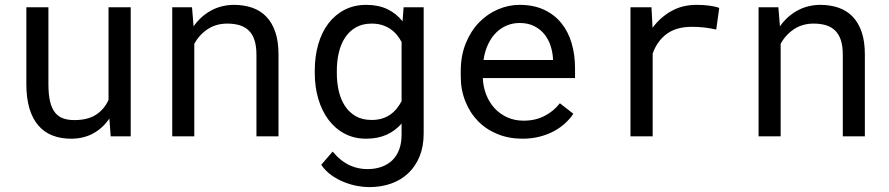

<svg xmlns="http://www.w3.org/2000/svg" viewBox="-20 -558 3641 786"><path d="M427.7 -72.8Q401.4 -33.7 361.8 -12Q322.3 9.8 270.5 9.8Q229 9.8 195.3 -3.2Q161.6 -16.1 137.7 -43.5Q113.8 -70.8 100.8 -113Q87.9 -155.3 87.9 -214.4V-528.3H178.2V-213.4Q178.2 -170.4 185.1 -142.1Q191.9 -113.8 205.6 -96.9Q219.2 -80.1 239 -73.2Q258.8 -66.4 284.7 -66.4Q339.8 -66.4 373.8 -88.9Q407.7 -111.3 424.3 -149.4V-528.3H515.1V0H433.1Z M766.1 -528.3 772.5 -450.2Q801.3 -491.2 843.3 -514.4Q885.3 -537.6 937 -538.1Q978.5 -538.1 1012.5 -526.4Q1046.4 -514.6 1070.3 -489.7Q1094.2 -464.8 1107.2 -426.5Q1120.1 -388.2 1120.1 -335.4V0H1029.8V-333.5Q1029.8 -368.7 1022 -393.1Q1014.2 -417.5 998.8 -432.6Q983.4 -447.8 961.2 -454.6Q939 -461.4 910.2 -461.4Q864.7 -461.4 830.3 -438.7Q795.9 -416 775.4 -378.9V0H685.1V-528.3Z M1268.6 -268.6Q1268.6 -327.6 1283 -377.2Q1297.4 -426.8 1324.7 -462.4Q1352.1 -498 1391.1 -518.1Q1430.2 -538.1 1479.5 -538.1Q1528.3 -538.1 1565.2 -520.8Q1602.1 -503.4 1627.9 -470.7L1632.3 -528.3H1714.4V-11.2Q1714.4 41 1698 81.5Q1681.6 122.1 1652.1 150.4Q1622.6 178.7 1581.5 193.4Q1540.5 208 1490.7 208Q1470.2 208 1443.8 203.4Q1417.5 198.7 1390.4 188.2Q1363.3 177.7 1338.1 160.2Q1313 142.6 1294.9 116.7L1341.8 62.5Q1358.4 82.5 1376 96.4Q1393.6 110.4 1411.6 118.7Q1429.7 127 1447.8 130.6Q1465.8 134.3 1483.9 134.3Q1516.1 134.3 1542 125Q1567.9 115.7 1586.2 97.9Q1604.5 80.1 1614.3 53.7Q1624 27.3 1624 -6.8V-52.2Q1597.7 -22 1561.8 -6.1Q1525.9 9.8 1478.5 9.8Q1430.2 9.8 1391.1 -10.7Q1352.1 -31.2 1325 -67.4Q1297.9 -103.5 1283.2 -152.6Q1268.6 -201.7 1268.6 -258.3ZM1358.9 -258.3Q1358.9 -219.7 1366.9 -185.1Q1375 -150.4 1392.3 -124Q1409.7 -97.7 1436.5 -82.3Q1463.4 -66.9 1501 -66.9Q1524.4 -66.9 1543.2 -72.5Q1562 -78.1 1576.9 -88.4Q1591.8 -98.6 1603.5 -112.8Q1615.2 -127 1624 -144V-386.2Q1615.2 -402.8 1603.5 -416.5Q1591.8 -430.2 1576.7 -440.2Q1561.5 -450.2 1543 -455.8Q1524.4 -461.4 1502 -461.4Q1463.9 -461.4 1436.8 -445.8Q1409.7 -430.2 1392.3 -403.6Q1375 -377 1366.9 -342Q1358.9 -307.1 1358.9 -268.6Z M2118.7 9.8Q2063 9.8 2016.4 -9.3Q1969.7 -28.3 1936.5 -62.5Q1903.3 -96.7 1884.8 -143.6Q1866.2 -190.4 1866.2 -245.6V-266.1Q1866.2 -330.1 1886.7 -380.6Q1907.2 -431.2 1941.2 -466.1Q1975.1 -501 2018.3 -519.5Q2061.5 -538.1 2106.9 -538.1Q2164.1 -538.1 2206.8 -518.3Q2249.5 -498.5 2277.8 -463.6Q2306.2 -428.7 2320.1 -381.3Q2334 -334 2334 -278.8V-238.3H1956.5Q1958 -202.1 1970.5 -170.4Q1982.9 -138.7 2004.6 -115Q2026.4 -91.3 2056.6 -77.6Q2086.9 -64 2123.5 -64Q2171.9 -64 2209.5 -83.5Q2247.1 -103 2272 -135.3L2327.1 -92.3Q2314 -72.3 2294.2 -54Q2274.4 -35.6 2248.5 -21.5Q2222.7 -7.3 2189.9 1.2Q2157.2 9.8 2118.7 9.8ZM2106.9 -463.9Q2079.6 -463.9 2055.2 -453.9Q2030.8 -443.8 2011.2 -424.6Q1991.7 -405.3 1978.3 -377.2Q1964.8 -349.1 1959.5 -312.5H2243.7V-319.3Q2242.2 -345.7 2233.6 -371.6Q2225.1 -397.5 2208.5 -418Q2191.9 -438.5 2166.7 -451.2Q2141.6 -463.9 2106.9 -463.9Z M2831.5 -538.1Q2844.2 -538.1 2857.9 -537.4Q2871.6 -536.6 2884 -534.9Q2896.5 -533.2 2907 -530.8Q2917.5 -528.3 2924.3 -525.4L2912.1 -437Q2885.7 -442.9 2862.1 -445.6Q2838.4 -448.2 2812.5 -448.2Q2749 -448.2 2709.7 -419.4Q2670.4 -390.6 2651.9 -338.9V0H2561V-528.3H2647L2651.4 -444.3Q2683.6 -487.8 2728.8 -512.9Q2773.9 -538.1 2831.5 -538.1Z M3166.5 -528.3 3172.9 -450.2Q3201.7 -491.2 3243.7 -514.4Q3285.6 -537.6 3337.4 -538.1Q3378.9 -538.1 3412.8 -526.4Q3446.8 -514.6 3470.7 -489.7Q3494.6 -464.8 3507.6 -426.5Q3520.5 -388.2 3520.5 -335.4V0H3430.2V-333.5Q3430.2 -368.7 3422.4 -393.1Q3414.6 -417.5 3399.2 -432.6Q3383.8 -447.8 3361.6 -454.6Q3339.4 -461.4 3310.5 -461.4Q3265.1 -461.4 3230.7 -438.7Q3196.3 -416 3175.8 -378.9V0H3085.4V-528.3Z"/></svg>

Font: TypoPRO Roboto Mono
Style: Regular
Weight: 400
Designer: Google
Version: Version 2.000986; 2015; ttfautohint (v1.3)